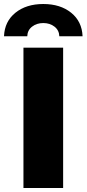

<svg xmlns="http://www.w3.org/2000/svg" viewBox="-47 -938 432 958"><path d="M70 -700H268V0H70ZM169 -918Q254 -918 308 -874.5Q362 -831 365 -757H249Q248 -787 225 -805Q202 -823 169 -823Q136 -823 113 -805Q90 -787 89 -757H-27Q-24 -831 30 -874.5Q84 -918 169 -918Z"/></svg>

Font: Idrija
Style: Regular
Weight: 800
Designer: Julieta Ulanovsky
Foundry: Julieta Ulanovsky
Version: Version 7.200